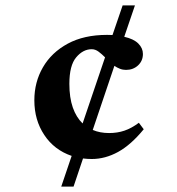

<svg xmlns="http://www.w3.org/2000/svg" viewBox="-20 -690 655 710"><path d="M206.5 0 245 -113.5Q180.5 -135.5 143.8 -190.8Q107 -246 107 -319Q107 -386.5 138.8 -441.2Q170.5 -496 230.5 -528.5Q290.5 -561 376 -561Q386.5 -561 396 -560.5L433.5 -670H479L439.5 -554Q474.5 -546 491.5 -529Q508.5 -512 508.5 -490.5Q508.5 -465 490.5 -448.2Q472.5 -431.5 446 -431.5Q434 -431.5 423.2 -435.8Q412.5 -440 403 -446.5L323 -209.5Q349.5 -198 383.5 -198Q414 -198 440 -206.8Q466 -215.5 493.5 -236L511.5 -212Q464.5 -154.5 416.8 -128.2Q369 -102 319.5 -102Q303 -102 287 -104L252 0ZM236.5 -380Q236.5 -329 249.2 -292.5Q262 -256 285.5 -233.5L368.5 -478Q356.5 -490 344.5 -499Q332.5 -508 319 -508Q287 -508 261.8 -478Q236.5 -448 236.5 -380Z"/></svg>

Font: Newsreader Text
Style: Bold
Weight: 700
Designer: Hugues Gentile
Foundry: Production Type
Version: Version 1.001